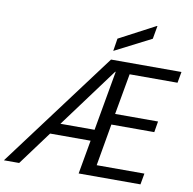

<svg xmlns="http://www.w3.org/2000/svg" viewBox="-131 -1042 1144 1141"><g transform="rotate(10 441.0 -472.0)"><path d="M-33 0 490 -700H915L903 -633H614L570 -386H829L818 -320H559L515 -67H803L791 0H418L530 -633H527L59 0ZM156 -204 195 -272H512L518 -204ZM494 -753 506 -829 724 -944H727L713 -865Z"/></g></svg>

Font: DM Sans 36pt
Style: Italic
Weight: 400
Italic angle: -10°
Designer: Colophon Foundry, Jonny Pinhorn
Foundry: Colophon Foundry
Version: Version 4.004;gftools[0.9.30]